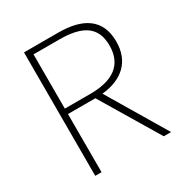

<svg xmlns="http://www.w3.org/2000/svg" viewBox="-169 -852 928 978"><g transform="rotate(-30 294.5 -363.0)"><path d="M147 -374V-693H298C431 -693 505 -652 505 -539C505 -427 431 -374 298 -374ZM556 0 351 -344C471 -356 545 -422 545 -539C545 -673 454 -726 311 -726H110V0H147V-342H308L513 0Z"/></g></svg>

Font: Noto Sans CJK JP Thin
Style: Regular
Weight: 250
Designer: Ryoko NISHIZUKA (kana & ideographs); Paul D. Hunt (Latin, Greek & Cyrillic); Wenlong ZHANG (bopomofo); Sandoll Communica
Foundry: Adobe Systems Incorporated
Version: Version 1.004;PS 1.004;hotconv 1.0.82;makeotf.lib2.5.63406